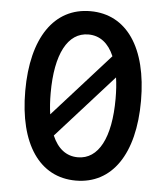

<svg xmlns="http://www.w3.org/2000/svg" viewBox="-52 -756 704 813"><g transform="rotate(5 300.0 -350.0)"><path d="M300 10C454 10 546 -124 546 -350C546 -576 454 -710 300 -710C146 -710 54 -576 54 -350C54 -124 146 10 300 10ZM168 -260C164 -287 162 -317 162 -350C162 -516 212 -611 300 -611C349 -611 386 -582 409 -528ZM300 -89C251 -89 214 -118 191 -172L432 -440C436 -413 438 -383 438 -350C438 -184 388 -89 300 -89Z"/></g></svg>

Font: CommitMono
Style: 600Regular
Weight: 600
Monospace: yes
Designer: Eigil Nikolajsen
Foundry: Eigil Nikolajsen
Version: Version 1.143